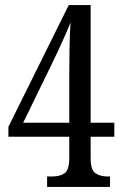

<svg xmlns="http://www.w3.org/2000/svg" viewBox="-20 -734 482 754"><path d="M165 0V-41H186Q215 -41 233.5 -53.5Q252 -66 252 -113V-197H13V-236L250 -714H336V-252H429V-197H336V-113Q336 -66 355 -53.5Q374 -41 402 -41H412V0ZM71 -252H252V-441Q252 -485 253 -542.5Q254 -600 257 -646Q251 -630 238 -600.5Q225 -571 210.5 -539.5Q196 -508 185 -486Z"/></svg>

Font: Noto Serif Ethiopic ExtraCondensed
Style: Regular
Weight: 400
Width: 2
Designer: Monotype Design Team
Foundry: Monotype Imaging Inc.
Version: Version 2.102; ttfautohint (v1.8.4.7-5d5b)